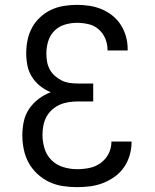

<svg xmlns="http://www.w3.org/2000/svg" viewBox="-20 -763 640 791"><path d="M297 8Q268 8 238.5 3.5Q209 -1 182.5 -13.5Q156 -26 134 -46.5Q112 -67 98 -92.5Q84 -118 78 -147.5Q72 -177 72 -206Q72 -234 78 -262.5Q84 -291 100 -314.5Q116 -338 139 -355.5Q162 -373 189 -383Q165 -393 145 -409Q125 -425 111.5 -446.5Q98 -468 93 -493Q88 -518 88 -544Q88 -571 93.5 -598Q99 -625 112 -649Q125 -673 145.5 -692Q166 -711 190.5 -722.5Q215 -734 242.5 -738.5Q270 -743 297 -743Q323 -743 349 -739Q375 -735 399 -725Q423 -715 443.5 -698.5Q464 -682 478 -660Q492 -638 499 -612.5Q506 -587 506 -561V-555H423V-559Q423 -582 413.5 -604.5Q404 -627 386 -642.5Q368 -658 344.5 -663.5Q321 -669 297 -669Q272 -669 247 -661.5Q222 -654 204 -636Q186 -618 178.5 -593Q171 -568 171 -542Q171 -525 174 -508.5Q177 -492 185 -477Q193 -462 206 -450.5Q219 -439 234 -431.5Q249 -424 266 -421.5Q283 -419 300 -419H364V-345H300Q281 -345 262 -342Q243 -339 226 -331.5Q209 -324 194.5 -311Q180 -298 171 -281Q162 -264 158.5 -245Q155 -226 155 -207Q155 -179 163.5 -151Q172 -123 192.5 -103Q213 -83 241 -74.5Q269 -66 297 -66Q323 -66 348 -71Q373 -76 394 -91Q415 -106 427 -129Q439 -152 439 -178V-180H522V-177Q522 -149 514 -122.5Q506 -96 490.5 -73.5Q475 -51 452.5 -35Q430 -19 404.5 -9Q379 1 352 4.5Q325 8 297 8Z"/></svg>

Font: R Plex Mono
Style: Regular
Weight: 400
Monospace: yes
Designer: Belleve Invis
Foundry: Belleve Invis
Version: Version 31.8.0